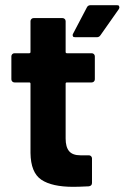

<svg xmlns="http://www.w3.org/2000/svg" viewBox="-20 -720 482 743"><path d="M347 -413Q347 -408 343.5 -404.5Q340 -401 335 -401H239Q234 -401 234 -396V-184Q234 -151 247.5 -135Q261 -119 291 -119H324Q329 -119 332.5 -115.5Q336 -112 336 -107V-12Q336 -1 324 1Q282 3 264 3Q181 3 140 -24.5Q99 -52 98 -128V-396Q98 -401 93 -401H36Q31 -401 27.5 -404.5Q24 -408 24 -413V-502Q24 -507 27.5 -510.5Q31 -514 36 -514H93Q98 -514 98 -519V-638Q98 -643 101.5 -646.5Q105 -650 110 -650H222Q227 -650 230.5 -646.5Q234 -643 234 -638V-519Q234 -514 239 -514H335Q340 -514 343.5 -510.5Q347 -507 347 -502ZM271 -576Q264 -576 262.5 -579Q261 -582 261 -584Q261 -586 263 -590L316 -691Q320 -700 331 -700H432Q439 -700 440.5 -697Q442 -694 442 -692Q442 -689 440 -685L369 -584Q364 -576 355 -576Z"/></svg>

Font: LinhAnh
Style: Bold
Weight: 700
Designer: Jeremy Tribby
Foundry: Tribby Type
Version: Version 1.408